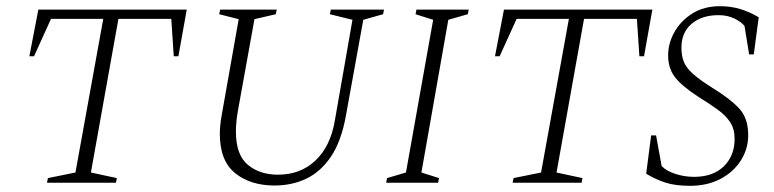

<svg xmlns="http://www.w3.org/2000/svg" viewBox="-20 -591 2504 621"><path d="M132 0 135 -15 224 -33 314 -530H145L90 -409H75L104 -560H584L557 -409H542L534 -530H363L274 -33L358 -15L355 0Z M868 9Q790 9 740.5 -31Q691 -71 691 -158Q691 -185 697 -218L752 -529L689 -545L692 -560H875L872 -545L803 -529L749 -230Q743 -194 743 -166Q743 -90 781.5 -58Q820 -26 879 -26Q952 -26 1000.5 -72Q1049 -118 1063 -201L1120 -527L1047 -545L1050 -560H1222L1219 -545L1155 -527L1099 -218Q1084 -134 1050.5 -84.5Q1017 -35 970.5 -13Q924 9 868 9Z M1229 0 1232 -15 1293 -33 1381 -527 1324 -545 1327 -560H1496L1493 -545L1430 -527L1343 -33L1400 -15L1397 0Z M1638 0 1641 -15 1730 -33 1820 -530H1651L1596 -409H1581L1610 -560H2090L2063 -409H2048L2040 -530H1869L1780 -33L1864 -15L1861 0Z M2212 10Q2165 10 2133.5 0Q2102 -10 2070 -29L2086 -153H2102L2120 -54Q2135 -38 2164.5 -28.5Q2194 -19 2225 -19Q2286 -19 2321 -53Q2356 -87 2356 -142Q2356 -174 2341.5 -196Q2327 -218 2300.5 -237Q2274 -256 2237 -279Q2185 -313 2163 -341.5Q2141 -370 2141 -412Q2141 -451 2161.5 -487.5Q2182 -524 2219.5 -547.5Q2257 -571 2309 -571Q2344 -571 2375 -561.5Q2406 -552 2434 -535L2418 -415H2403L2388 -507Q2378 -520 2355.5 -531Q2333 -542 2304 -542Q2250 -542 2217 -514Q2184 -486 2184 -437Q2184 -410 2192 -390.5Q2200 -371 2222 -351.5Q2244 -332 2284 -307Q2341 -272 2370.5 -240.5Q2400 -209 2400 -154Q2400 -110 2376.5 -72.5Q2353 -35 2310.5 -12.5Q2268 10 2212 10Z"/></svg>

Font: Spectral SC ExtraLight
Style: Italic
Weight: 275
Italic angle: -10°
Designer: Jean-Baptiste Levee
Foundry: Production Type
Version: Version 2.001